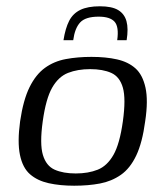

<svg xmlns="http://www.w3.org/2000/svg" viewBox="-20 -585 526 611"><path d="M216 6Q171 6 135 -2Q99 -10 75.5 -30.5Q52 -51 43.5 -92Q35 -133 44 -199Q54 -267 74 -307.5Q94 -348 123 -369Q152 -390 189.5 -397Q227 -404 271 -404Q317 -404 352.5 -396Q388 -388 411 -367.5Q434 -347 443 -306Q452 -265 442 -199Q433 -131 413.5 -90Q394 -49 364.5 -28.5Q335 -8 298 -1Q261 6 216 6ZM221 -33Q261 -33 291 -45Q321 -57 341 -92Q361 -127 371 -199Q381 -271 371 -306Q361 -341 334 -353Q307 -365 267 -365Q227 -365 196.5 -353Q166 -341 146 -306Q126 -271 116 -199Q106 -127 116.5 -92Q127 -57 154 -45Q181 -33 221 -33ZM298 -565Q336 -565 356 -553Q376 -541 382.5 -517.5Q389 -494 383 -457H353Q359 -500 344.5 -516Q330 -532 294 -532Q252 -532 235 -513.5Q218 -495 213 -457H182Q188 -495 200 -518.5Q212 -542 235.5 -553.5Q259 -565 298 -565Z"/></svg>

Font: Genos
Style: Italic
Weight: 400
Italic angle: -8°
Version: Version 1.010